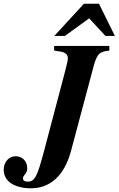

<svg xmlns="http://www.w3.org/2000/svg" viewBox="-66 -917 640 1036"><path d="M439 -559C459 -633 475 -638 524 -644V-669H226V-644L259 -639C289 -634 300 -621 300 -603C300 -592 297 -578 287 -539L173 -107C136 33 122 63 85 63C66 63 58 57 58 45C58 27 81 22 81 -9C81 -49 53 -74 18 -74C-18 -74 -46 -42 -46 -2C-46 63 14 99 102 99C202 99 281 33 317 -102ZM503 -723H554L468 -897H387L227 -723H284L415 -818Z"/></svg>

Font: XITS
Style: Bold Italic
Weight: 700
Italic angle: -16.33°
Designer: MicroPress Inc., with final additions and corrections provided by Coen Hoffman, Elsevier (retired)
Version: Version 1.105